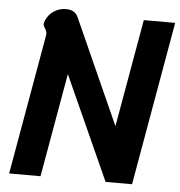

<svg xmlns="http://www.w3.org/2000/svg" viewBox="-52 -767 768 817"><g transform="rotate(5 332.5 -359.0)"><path d="M122 -597Q123 -600 123 -605Q123 -616 115.5 -627.5Q108 -639 108 -646Q108 -654 113 -664Q125 -690 148 -704Q171 -718 197 -718Q236 -718 249 -688L450 -240L531 -700H665L542 0H429L229 -443L151 0H17Z"/></g></svg>

Font: Niramit
Style: Bold Italic
Weight: 700
Italic angle: -10°
Designer: Katatrad Aksorn Co.,Ltd.
Foundry: Cadson Demak Co.,Ltd.
Version: Version 1.001; ttfautohint (v1.6)